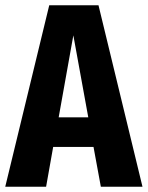

<svg xmlns="http://www.w3.org/2000/svg" viewBox="-29 -713 564 733"><path d="M356 0 328 -152H174L147 0H-9L159 -693H347L515 0ZM195 -265H308L251 -578Z"/></svg>

Font: Fira Sans Extra Condensed
Style: Bold
Weight: 700
Width: 1
Designer: Carrois Corporate & Edenspiekermann AG
Foundry: Carrois Corporate GbR & Edenspiekermann AG
Version: Version 4.203